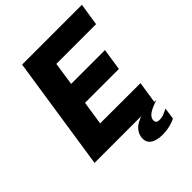

<svg xmlns="http://www.w3.org/2000/svg" viewBox="-248 -852 1150 1150"><g transform="rotate(-45 327.0 -277.0)"><path d="M37.5 0 147 -723H653.5L631.5 -581H295L273 -433.5H559.5L538.5 -294.5H251.5L228.5 -143.5L570 -143L548 0ZM445 169.5Q393 169.5 365.8 148.8Q338.5 128 345 86Q349 60 370.2 36.8Q391.5 13.5 450.5 -6.5L567.5 -5Q511 14 490.5 29.5Q470 45 467 63.5Q463.5 93.5 493.5 93.5Q515.5 93.5 533 86.5Q550.5 79.5 568 70L557.5 144Q541.5 153.5 510.5 161.5Q479.5 169.5 445 169.5Z"/></g></svg>

Font: Public Sans ExtraBold
Style: Italic
Weight: 800
Italic angle: -8°
Designer: The Public Sans project authors (U.S. Web Design System). Libre Franklin designed by Pablo Impallari and Rodrigo Fuenzal
Version: Version 1.007; ttfautohint (v1.8.1) -l 8 -r 50 -G 200 -x 14 